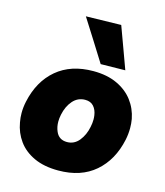

<svg xmlns="http://www.w3.org/2000/svg" viewBox="-117 -864 831 968"><g transform="rotate(15 299.0 -380.5)"><path d="M277.5 14.5Q203 14.5 150.8 -9.8Q98.5 -34 68.2 -75.8Q38 -117.5 29 -170Q24.5 -193.5 24.5 -218Q24.5 -247.5 31 -278Q55 -390 129.5 -452.8Q204 -515.5 320.5 -515.5Q392.5 -515.5 444.5 -491.2Q496.5 -467 527.8 -425.8Q559 -384.5 569 -332.5Q573 -309.5 573 -285.5Q573 -255 566.5 -223.5Q543 -113 469.2 -49.2Q395.5 14.5 277.5 14.5ZM283 -135.5Q321 -135.5 345.8 -166.2Q370.5 -197 379 -240Q383.5 -260.5 383.5 -279.5Q383.5 -290.5 382 -301Q378 -329.5 362.2 -347.2Q346.5 -365 318 -365Q279.5 -365 253.8 -335.8Q228 -306.5 218.5 -260.5Q214.5 -241.5 214.5 -224Q214.5 -196.5 224.5 -173.5Q240.5 -135.5 283 -135.5ZM346 -559Q314.5 -610 280.5 -663.5Q246 -717 211.5 -772.5L395 -776.5Q414.5 -722.5 434.5 -669Q454.5 -615 474 -561Z"/></g></svg>

Font: Heraclito ExtraBold
Style: Italic
Weight: 800
Italic angle: -12°
Designer: Kostas Bartsokas (font) & Cristiano Sobral (main changes)
Foundry: Kostas Bartsokas (font) & Cristiano Sobral (main changes)
Version: Version 1.00;July 8, 2020;FontCreator 13.0.0.2655 64-bit